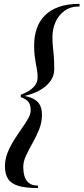

<svg xmlns="http://www.w3.org/2000/svg" viewBox="-20 -800 422 970"><path d="M85 -312V-321.5Q100.5 -326.5 120.2 -337.5Q140 -348.5 155 -366.2Q170 -384 170 -409.5Q170 -429.5 167.2 -445.2Q164.5 -461 161.2 -477.8Q158 -494.5 155.2 -516.8Q152.5 -539 152.5 -571.5Q152.5 -616 165.2 -654.2Q178 -692.5 205.5 -720.8Q233 -749 276.5 -764.8Q320 -780.5 382 -780.5V-767.5Q336 -767.5 305.5 -745Q275 -722.5 260 -687.5Q245 -652.5 245 -614Q245 -586 247.2 -564.2Q249.5 -542.5 251.8 -516.8Q254 -491 254 -451Q254 -420 238.2 -395.8Q222.5 -371.5 197.2 -354.2Q172 -337 142.5 -326.5Q113 -316 85 -312ZM172 150Q109.5 150 73 139Q36.5 128 20.8 103.8Q5 79.5 5 40Q5 5 18.2 -28.2Q31.5 -61.5 50.8 -92Q70 -122.5 89.2 -149.8Q108.5 -177 121.8 -200.2Q135 -223.5 135 -242.5Q135 -273.5 121.5 -287.5Q108 -301.5 85 -309V-318.5Q122 -313.5 145.8 -302.2Q169.5 -291 180.8 -271Q192 -251 192 -219.5Q192 -182 177.8 -146.5Q163.5 -111 144.8 -78Q126 -45 111.8 -14.5Q97.5 16 97.5 43.5Q97.5 67 103.2 88.5Q109 110 125 123.8Q141 137.5 172 137.5Z"/></svg>

Font: Bodoni Moda 18pt
Style: Italic
Weight: 400
Italic angle: -13°
Designer: Owen Earl
Foundry: indestructible type
Version: Version 2.005